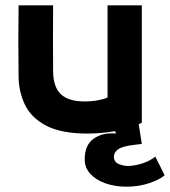

<svg xmlns="http://www.w3.org/2000/svg" viewBox="-20 -490 640 723"><path d="M385 -470H514V-28Q488 -13 451.5 -4Q415 5 377.5 9Q340 13 311 13Q211 13 154.5 -16.5Q98 -46 74.5 -94.5Q51 -143 50 -199Q49 -270 49 -334.5Q49 -399 50 -470H180Q179 -345 180 -220Q181 -161 210 -134.5Q239 -108 298 -108Q326 -108 349.5 -112.5Q373 -117 385 -123ZM456 213Q413 213 377.5 200.5Q342 188 320.5 165Q299 142 299 110Q299 56 333 32Q367 8 417 13L402 -25H502L514 52L481 56Q440 61 424.5 72.5Q409 84 409 100Q409 120 427 127.5Q445 135 461 135Q484 135 512.5 126.5Q541 118 565 100L600 170Q582 186 542.5 199.5Q503 213 456 213Z"/></svg>

Font: Kreadon
Style: Bold
Weight: 700
Designer: Reiya WATANABE
Foundry: StudioGnu
Version: Version 1.003; ttfautohint (v1.8.4.7-5d5b);gftools[0.9.32]